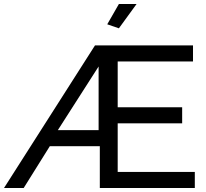

<svg xmlns="http://www.w3.org/2000/svg" viewBox="-45 -936 1026 956"><path d="M547 -795 489 -815 547 -916H635ZM428 -710H916V-630H541V-402H862V-322H541V-80H925V0H452V-208H203L73 0H-25ZM446 -288V-605L243 -288Z"/></svg>

Font: PTCRaleway Medium
Style: Regular
Weight: 500
Designer: Matt McInerney, Pablo Impallari, Rodrigo Fuenzalida
Foundry: Matt McInerney, Pablo Impallari, Rodrigo Fuenzalida
Version: Version 3.000g; ttfautohint (v1.5) -l 8 -r 28 -G 28 -x 14 -D